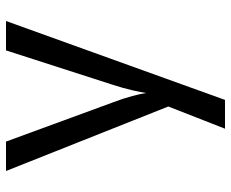

<svg xmlns="http://www.w3.org/2000/svg" viewBox="-85 -685 770 640"><g transform="rotate(-90 300.0 -365.0)"><path d="M191 0 265 -189 50 -730H148L279 -373Q292 -339 300 -308.5Q308 -278 310 -263Q312 -278 319 -308.5Q326 -339 337 -373L452 -730H550L287 0Z"/></g></svg>

Font: JetBrains Mono Zero
Style: Regular-Zero
Weight: 400
Designer: Philipp Nurullin, Konstantin Bulenkov
Foundry: JetBrains
Version: Version 2.211